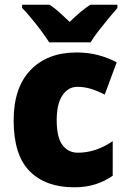

<svg xmlns="http://www.w3.org/2000/svg" viewBox="-20 -786 540 816"><path d="M295 10Q174 10 106 -58.5Q38 -127 38 -274Q38 -414 110 -488.5Q182 -563 305 -563Q354 -563 396.5 -552Q439 -541 476 -521L425 -384Q394 -400 366 -408.5Q338 -417 309 -417Q270 -417 245.5 -381Q221 -345 221 -275Q221 -202 245.5 -169.5Q270 -137 311 -137Q387 -137 459 -186V-39Q426 -16 386 -3Q346 10 295 10ZM189 -606Q176 -627 155.5 -654.5Q135 -682 113 -708.5Q91 -735 74 -752V-766H191Q213 -751 232.5 -733.5Q252 -716 276 -693Q300 -716 321 -734Q342 -752 364 -766H479V-752Q463 -734 441.5 -708Q420 -682 399 -655Q378 -628 365 -606Z"/></svg>

Font: Noto Sans Tamil SemiCondensed Black
Style: Regular
Weight: 900
Width: 4
Designer: Jelle Bosma - Monotype Design Team
Foundry: Monotype Imaging Inc.
Version: Version 2.004; ttfautohint (v1.8.4.7-5d5b)